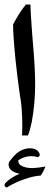

<svg xmlns="http://www.w3.org/2000/svg" viewBox="-25 -601 222 852"><path d="M90 -581H110Q110 -556 117 -461Q117 -458 121 -410Q131 -300 131 -225Q131 -143 116 -60Q109 -25 99 0H73L74 -43Q74 -81 71 -121Q70 -139 61 -195Q52 -259 44 -334Q33 -445 33 -492Q60 -545 90 -581ZM156 178Q123 180 84 194Q44 207 5 231Q2 231 -1 228Q-4 225 -5 222Q-5 215 -1 211Q22 187 62 170Q13 160 13 128Q13 122 18 114Q34 93 48 80Q77 57 108 57Q129 57 140 66.5Q151 76 152 88L144 97Q131 92 112 92Q85 92 56 110Q56 123 63.5 130Q71 137 90 142Q105 145 118 145Q126 145 144 143L177 138Q167 162 156 178Z"/></svg>

Font: Mirza Medium
Style: Regular
Weight: 500
Designer: Arabic design by Kourosh Beigpour, Latin design by Eduardo Tunni, engineering by Lasse Fister
Version: Version 1.0010g